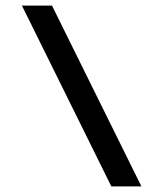

<svg xmlns="http://www.w3.org/2000/svg" viewBox="-20 -651 582 683"><path d="M376 12 58 -631H165L483 12Z"/></svg>

Font: Pixelify Sans SemiBold
Style: Regular
Weight: 600
Designer: Stefie Justprince
Foundry: Typecalism Foundryline
Version: Version 1.000